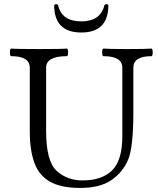

<svg xmlns="http://www.w3.org/2000/svg" viewBox="-20 -902 771 935"><path d="M28.3 0ZM507.8 -877.9Q507.8 -743.7 376 -743.7Q243.7 -743.7 243.7 -877.9Q247.6 -881.8 253.9 -881.8Q258.8 -881.8 262.7 -877.9Q279.8 -797.9 376 -797.9Q470.2 -797.9 488.8 -877.9Q492.7 -881.8 499 -881.8Q503.9 -881.8 507.8 -877.9ZM125 -263.2V-572.3Q125 -628.4 34.7 -628.4Q28.3 -628.4 28.3 -647Q28.3 -665.5 34.7 -665.5Q56.2 -663.1 169.4 -663.1Q282.7 -663.1 305.2 -665.5Q311.5 -665.5 311.5 -647Q311.5 -628.4 305.2 -628.4Q204.6 -628.4 204.6 -572.3V-264.2Q204.6 -117.2 255.6 -70.3Q306.6 -23.4 382.3 -23.4Q476.6 -23.4 526.1 -72.5Q575.7 -121.6 575.7 -237.8V-572.3Q575.7 -628.4 483.9 -628.4Q477.5 -628.4 477.5 -647Q477.5 -665.5 483.9 -665.5Q505.9 -663.1 600.6 -663.1Q695.3 -663.1 717.3 -665.5Q723.6 -665.5 723.6 -647Q723.6 -628.4 717.3 -628.4Q629.4 -628.4 629.4 -572.3V-356Q629.4 -184.1 603.8 -123.8Q578.1 -63.5 522.7 -25.1Q467.3 13.2 370.1 13.2Q276.9 13.2 223.4 -17.3Q169.9 -47.9 147.5 -109.1Q125 -170.4 125 -263.2Z"/></svg>

Font: Junicode
Style: Regular
Weight: 400
Designer: Peter S. Baker
Foundry: Briery Creek Software
Version: Version 0.7.2